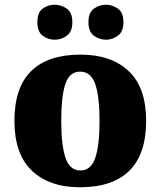

<svg xmlns="http://www.w3.org/2000/svg" viewBox="-20 -782 680 812"><path d="M318 10Q189 10 115 -60Q41 -130 41 -271Q41 -412 112 -481.5Q183 -551 321 -551Q450 -551 524 -481.5Q598 -412 598 -271Q598 -130 527 -60Q456 10 318 10ZM320 -61Q365 -61 383 -114.5Q401 -168 401 -271Q401 -375 382.5 -427Q364 -479 319 -479Q274 -479 256.5 -427Q239 -375 239 -271Q239 -168 257 -114.5Q275 -61 320 -61ZM429 -614Q400 -614 377 -631Q354 -648 354 -688Q354 -729 377 -745.5Q400 -762 429 -762Q455 -762 478.5 -745.5Q502 -729 502 -688Q502 -648 478.5 -631Q455 -614 429 -614ZM211 -614Q183 -614 160.5 -631Q138 -648 138 -688Q138 -729 160.5 -745.5Q183 -762 211 -762Q239 -762 262.5 -745.5Q286 -729 286 -688Q286 -648 262.5 -631Q239 -614 211 -614Z"/></svg>

Font: Noto Serif Tamil Black
Style: Italic
Weight: 900
Italic angle: -12°
Designer: Indian Type Foundry, Tom Grace, and the Monotype Design Team
Foundry: Monotype Imaging Inc.
Version: Version 2.003; ttfautohint (v1.8.4.7-5d5b)